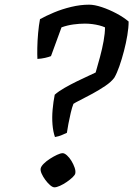

<svg xmlns="http://www.w3.org/2000/svg" viewBox="-20 -801 570 821"><path d="M215 -215Q207 -238 204.5 -268.5Q202 -299 205 -332.5Q208 -366 214 -396Q231 -411 256.5 -425.5Q282 -440 308.5 -453Q335 -466 357 -476Q379 -486 389 -491Q398 -522 407.5 -557Q417 -592 423 -625.5Q429 -659 429 -684Q418 -689 404 -692.5Q390 -696 374.5 -698Q359 -700 343 -700Q320 -700 294 -696.5Q268 -693 243 -684L198 -561Q188 -557 172.5 -553.5Q157 -550 140 -549Q139 -566 139.5 -596Q140 -626 143 -659.5Q146 -693 151 -719Q176 -733 210.5 -747.5Q245 -762 284.5 -771.5Q324 -781 361 -781Q384 -781 415.5 -770.5Q447 -760 478 -743.5Q509 -727 530 -709Q530 -683 524.5 -650Q519 -617 510 -582.5Q501 -548 490.5 -518Q480 -488 469 -469Q456 -451 430 -433.5Q404 -416 375.5 -400.5Q347 -385 324 -373.5Q301 -362 294 -357Q288 -342 282.5 -318.5Q277 -295 272.5 -271.5Q268 -248 266 -233Q259 -230 245.5 -224Q232 -218 215 -215ZM213 0Q205 0 194.5 -9Q184 -18 174 -31.5Q164 -45 158 -58.5Q152 -72 154 -81Q156 -90 167 -101Q178 -112 193.5 -122Q209 -132 224 -139Q239 -146 248 -146Q256 -146 266.5 -136.5Q277 -127 285.5 -113Q294 -99 299 -84.5Q304 -70 302 -60Q301 -53 290.5 -43Q280 -33 265.5 -23Q251 -13 236.5 -6.5Q222 0 213 0Z"/></svg>

Font: Texturina Medium
Style: Italic
Weight: 500
Italic angle: -11°
Designer: Guillermo Torres Carreño
Foundry: Omnibus-Type
Version: Version 1.002